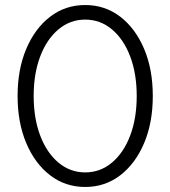

<svg xmlns="http://www.w3.org/2000/svg" viewBox="-20 -732 678 764"><path d="M319 12Q240 12 179.5 -34.5Q119 -81 84.5 -162.5Q50 -244 50 -350Q50 -456 84.5 -537.5Q119 -619 179.5 -665.5Q240 -712 319 -712Q398 -712 458.5 -665.5Q519 -619 553.5 -537.5Q588 -456 588 -350Q588 -244 553.5 -162.5Q519 -81 458.5 -34.5Q398 12 319 12ZM319 -46Q379 -46 425.5 -85Q472 -124 498 -192.5Q524 -261 524 -350Q524 -439 498 -507.5Q472 -576 425.5 -615Q379 -654 319 -654Q259 -654 212.5 -615Q166 -576 140 -507.5Q114 -439 114 -350Q114 -261 140 -192.5Q166 -124 212.5 -85Q259 -46 319 -46Z"/></svg>

Font: Figtree Light Light
Style: Regular
Weight: 300
Version: Version 2.001;gftools[0.9.30]